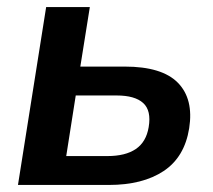

<svg xmlns="http://www.w3.org/2000/svg" viewBox="-20 -525 604 545"><path d="M31 0 111 -505H235L208 -336H334Q440 -336 485 -290Q530 -244 517 -161Q504 -79 444.5 -39.5Q385 0 289 0ZM168 -82H285Q336 -82 365.5 -102Q395 -122 402 -164Q410 -211 386.5 -232.5Q363 -254 311 -254H195Z"/></svg>

Font: Mulish ExtraLight
Style: Italic
Weight: 200
Italic angle: -9°
Designer: Vernon Adams
Foundry: Vernon Adams
Version: Version 3.603